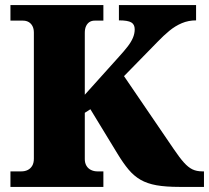

<svg xmlns="http://www.w3.org/2000/svg" viewBox="-20 -734 821 754"><path d="M21 0V-61H64Q78 -61 89 -66.5Q100 -72 106.5 -83Q113 -94 113 -111V-606Q113 -621 107.5 -631.5Q102 -642 92.5 -647.5Q83 -653 70 -653H21V-714H386V-653H352Q340 -653 331.5 -647.5Q323 -642 318 -631.5Q313 -621 313 -605V-362L447 -511Q468 -534 481.5 -551.5Q495 -569 502 -585.5Q509 -602 509 -619Q509 -638 495.5 -646Q482 -654 447 -654V-714H750V-654Q720 -654 694 -643Q668 -632 645 -613Q622 -594 599 -570L467 -435L662 -149Q685 -115 702 -96Q719 -77 735.5 -69Q752 -61 775 -61H781V0H685Q631 0 594.5 -6.5Q558 -13 532 -28Q506 -43 485 -68Q464 -93 441 -131L335 -305L313 -291V-109Q313 -94 319.5 -83Q326 -72 337.5 -66.5Q349 -61 362 -61H386V0Z"/></svg>

Font: Noto Serif Khmer Black
Style: Regular
Weight: 900
Version: Version 2.003